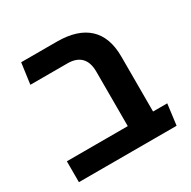

<svg xmlns="http://www.w3.org/2000/svg" viewBox="-138 -734 863 868"><g transform="rotate(-30 293.5 -300.0)"><path d="M352 0V-393Q352 -442 328 -466.5Q304 -491 258 -491H64L79 -600H265Q373 -600 428.5 -548.5Q484 -497 484 -396V-98Q478 -73 461.5 -48Q445 -23 427 0ZM34 0V-109H558L544 0Z"/></g></svg>

Font: Noto Sans Hebrew Thin SemiBold
Style: Regular
Weight: 600
Version: Version 3.001